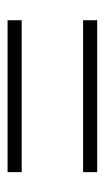

<svg xmlns="http://www.w3.org/2000/svg" viewBox="98 -590 282 519"><g transform="rotate(90 239.5 -330.0)"><path d="M34.2 -209V-247.1H444.8V-209ZM34.2 -413.1V-451.2H444.8V-413.1Z"/></g></svg>

Font: Source Sans Pro Light
Style: Regular
Weight: 300
Designer: Paul D. Hunt
Foundry: Adobe Systems Incorporated
Version: Version 2.020;PS 2.0;hotconv 1.0.86;makeotf.lib2.5.63406